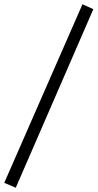

<svg xmlns="http://www.w3.org/2000/svg" viewBox="-42 -714 458 901"><path d="M32 167 -22 144 345 -694 396 -671Z"/></svg>

Font: Faustina Light
Style: Regular
Weight: 300
Designer: Alfonso Garcia
Foundry: http://www.omnibus-type.com
Version: Version 1.200